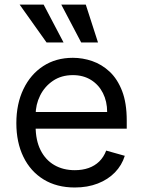

<svg xmlns="http://www.w3.org/2000/svg" viewBox="-20 -804 622 835"><path d="M305.4 11.4Q226.6 11.4 169.6 -23.6Q112.6 -58.6 81.9 -121.6Q51.1 -184.7 51.1 -268.5Q51.1 -352.3 81.9 -416.4Q112.6 -480.5 167.8 -516.5Q223 -552.6 296.9 -552.6Q339.5 -552.6 381 -538.4Q422.6 -524.1 456.7 -492.4Q490.8 -460.6 511 -408.4Q531.2 -356.2 531.2 -279.8V-244.3H110.8V-316.8H446Q446 -362.9 427.7 -399.1Q409.4 -435.4 375.9 -456.3Q342.3 -477.3 296.9 -477.3Q246.8 -477.3 210.4 -452.6Q174 -427.9 154.5 -388.5Q134.9 -349.1 134.9 -304V-255.7Q134.9 -193.9 156.4 -151.1Q177.9 -108.3 216.3 -86.1Q254.6 -63.9 305.4 -63.9Q338.4 -63.9 365.2 -73.3Q392 -82.7 411.6 -101.7Q431.1 -120.7 441.8 -149.1L522.7 -126.4Q509.9 -85.2 479.8 -54.2Q449.6 -23.1 405.2 -5.9Q360.8 11.4 305.4 11.4ZM182.5 -619.3 65.3 -784.1H169.7L256.4 -619.3ZM333.1 -619.3 246.4 -784.1H353L406.2 -619.3Z"/></svg>

Font: InterMG
Style: Regular
Weight: 400
Designer: Rasmus Andersson
Foundry: rsms
Version: Version 3.019;December 26, 2023;FontCreator 15.0.0.2955 64-b